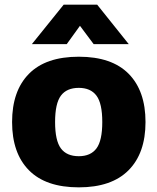

<svg xmlns="http://www.w3.org/2000/svg" viewBox="-20 -792 677 826"><path d="M319 -120Q370 -120 395 -153.5Q420 -187 420 -267Q420 -347 395 -380.5Q370 -414 319 -414Q267 -414 242 -380.5Q217 -347 217 -267Q217 -187 242 -153.5Q267 -120 319 -120ZM319 14Q177 14 104.5 -59.5Q32 -133 32 -267Q32 -401 104.5 -474.5Q177 -548 319 -548Q461 -548 533.5 -474.5Q606 -401 606 -267Q606 -133 533 -59.5Q460 14 319 14ZM117 -602 254 -772H398L534 -602H383L324 -681L267 -602Z"/></svg>

Font: Nacelle Heavy
Style: Regular
Weight: 800
Designer: Sora Sagano
Foundry: Sora Sagano
Version: Version 1.000;FEAKit 1.0